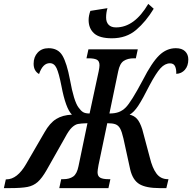

<svg xmlns="http://www.w3.org/2000/svg" viewBox="-66 -968 989 988"><path d="M-36 -45H-33Q23 -45 69 -125L163 -287Q190 -335 223 -355.5Q256 -376 304 -378Q272 -410 250 -526Q237 -592 225 -617.5Q213 -643 190 -643Q154 -643 135 -587Q107 -603 107 -640Q107 -675 128 -697.5Q149 -720 184 -720Q233 -720 255.5 -681.5Q278 -643 294 -558Q314 -447 338 -415Q350 -398 361.5 -391Q373 -384 395 -384L442 -602Q446 -622 446 -632Q446 -654 432 -661Q418 -668 390 -668H379L389 -714H643L633 -668H623Q591 -668 570.5 -654.5Q550 -641 542 -600L497 -384Q526 -384 545.5 -391.5Q565 -399 581 -415Q609 -443 669 -556Q715 -646 753 -683Q791 -720 839 -720Q870 -720 886.5 -704Q903 -688 903 -662Q903 -629 885.5 -609Q868 -589 841 -588Q842 -611 835 -626.5Q828 -642 809 -642Q783 -642 760 -617Q737 -592 703 -528Q668 -458 645.5 -424Q623 -390 601 -378Q624 -373 639 -356.5Q654 -340 666 -303L705 -157Q718 -103 739.5 -74.5Q761 -46 798 -46H801L790 0H756Q686 0 651.5 -20.5Q617 -41 604 -96L569 -256Q561 -291 552 -307Q543 -323 528 -328.5Q513 -334 486 -334L441 -119Q436 -92 436 -82Q436 -61 450 -53.5Q464 -46 491 -46H502L492 0H239L249 -46H260Q291 -46 310.5 -59.5Q330 -73 338 -113L384 -334Q350 -333 335 -330Q320 -327 304 -312Q288 -297 269 -261L174 -93Q150 -51 128 -31.5Q106 -12 75 -6Q44 0 -16 0H-46ZM390 -865Q390 -887 399 -912L487 -926Q480 -903 480 -878Q480 -854 493 -840.5Q506 -827 531 -827Q626 -827 697 -948L725 -923Q685 -857 634.5 -814Q584 -771 510 -771Q446 -771 418 -796.5Q390 -822 390 -865Z"/></svg>

Font: Noto Serif CondSemiBold
Style: Italic
Weight: 600
Width: 3
Italic angle: -12°
Designer: Monotype Design Team
Foundry: Monotype Imaging Inc.
Version: Version 1.001